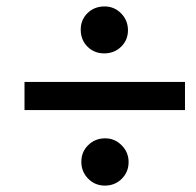

<svg xmlns="http://www.w3.org/2000/svg" viewBox="-20 -602 610 597"><path d="M555.2 -259.8H56.2V-347.2H555.2ZM307.1 -171.9Q336.9 -171.9 358.4 -150.1Q379.9 -128.4 379.9 -98.1Q379.9 -67.4 358.6 -46.1Q337.4 -24.9 306.2 -24.9Q275.4 -24.9 254.2 -46.4Q232.9 -67.9 232.9 -99.1Q232.9 -129.9 254.4 -150.9Q275.9 -171.9 307.1 -171.9ZM305.2 -582Q335.4 -582 356.7 -560.3Q377.9 -538.6 377.9 -507.8Q377.9 -477.5 356.7 -456.8Q335.4 -436 304.2 -436Q272.9 -436 252 -457Q231 -478 231 -509.8Q231 -540.5 252.2 -561.3Q273.4 -582 305.2 -582Z"/></svg>

Font: Accordance
Style: Bold-Italic
Weight: 700
Italic angle: -11°
Version: Version 1.2 (build January 31, 2020) Miklal Software Solutio